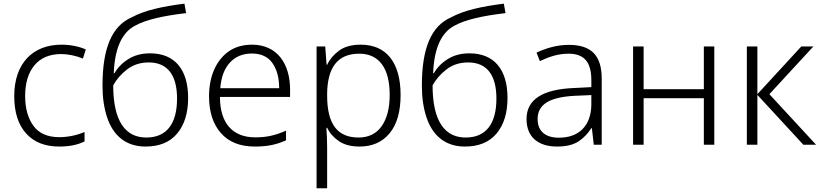

<svg xmlns="http://www.w3.org/2000/svg" viewBox="-20 -784 4451 1040"><path d="M300.8 9.8C359.9 9.8 403.3 -0.5 438 -18.1V-68.8C400.9 -53.2 353 -41 300.8 -41C237.8 -41 190.9 -61.5 161.1 -102.5C131.3 -143.6 116.2 -197.3 116.2 -264.2C116.2 -334 132.8 -389.6 166.5 -430.2C200.2 -470.7 248.5 -491.2 312 -491.2C349.1 -491.2 392.6 -481.9 429.2 -466.8L444.8 -516.1C410.2 -531.7 363.8 -542 313 -542C159.2 -542 57.1 -442.4 57.1 -263.2C57.1 -176.8 78.1 -109.9 120.6 -62C163.1 -14.2 223.1 9.8 300.8 9.8Z M535.2 -319.8C535.2 -255.9 543.5 -199.2 559.6 -149.9C592.3 -50.3 661.1 9.8 768.1 9.8C843.3 9.8 900.4 -13.7 939.9 -61C979.5 -108.4 999 -172.4 999 -253.9C999 -406.2 927.7 -495.1 793 -495.1C747.6 -495.1 708.5 -484.9 675.3 -463.9C641.6 -442.9 616.7 -417 600.1 -387.2H596.2C601.6 -527.3 643.1 -609.4 711.9 -645C768.1 -676.8 865.2 -698.7 988.3 -712.9L979 -764.2C860.4 -749 765.1 -729 692.9 -689.9C586.9 -643.1 535.2 -525.4 535.2 -319.8ZM772.9 -39.1C628.9 -39.1 593.3 -179.2 593.3 -321.8C611.3 -354.5 636.7 -383.8 669.4 -408.7C702.1 -433.6 740.7 -445.8 786.1 -445.8C887.7 -445.8 939 -377 939 -250C939 -115.2 883.8 -39.1 772.9 -39.1Z M1345.2 -542C1295.9 -542 1253.9 -529.8 1219.2 -505.9C1149.9 -457 1112.3 -369.6 1112.3 -262.2C1112.3 -178.2 1133.8 -111.8 1176.3 -63.5C1218.8 -14.6 1280.3 9.8 1360.4 9.8C1428.2 9.8 1476.1 0 1529.3 -23.9V-76.2C1500 -63.5 1473.1 -54.2 1448.2 -48.8C1423.3 -43 1395 -40 1362.3 -40C1239.3 -40 1171.4 -117.7 1171.4 -258.8H1551.3V-297.9C1551.3 -439.9 1480.5 -542 1345.2 -542ZM1344.2 -494.1C1394 -494.1 1431.2 -477.1 1455.6 -442.4C1480 -407.7 1492.2 -362.3 1492.2 -306.2H1173.3C1177.7 -366.2 1195.3 -412.6 1225.6 -445.3C1255.9 -478 1295.4 -494.1 1344.2 -494.1Z M1934.1 -542C1884.8 -542 1845.2 -531.2 1815.9 -509.3C1786.6 -487.3 1765.1 -461.9 1752 -433.1H1749L1741.7 -532.2H1694.8V235.8H1752V17.1C1752 -16.1 1750.5 -58.6 1748 -91.8H1752C1765.1 -64 1786.1 -40 1814.9 -20C1843.8 0 1881.3 9.8 1927.7 9.8C1996.6 9.8 2050.8 -14.2 2090.3 -62C2129.9 -109.9 2149.9 -178.7 2149.9 -269C2149.9 -448.7 2070.3 -542 1934.1 -542ZM1925.8 -493.2C2035.2 -493.2 2090.8 -412.6 2090.8 -270C2090.8 -198.2 2076.2 -141.6 2047.4 -100.6C2018.6 -59.6 1976.6 -39.1 1921.9 -39.1C1806.2 -39.1 1752 -113.8 1752 -266.1V-275.9C1753.4 -416 1807.1 -493.2 1925.8 -493.2Z M2265.1 -319.8C2265.1 -255.9 2273.4 -199.2 2289.6 -149.9C2322.3 -50.3 2391.1 9.8 2498 9.8C2573.2 9.8 2630.4 -13.7 2669.9 -61C2709.5 -108.4 2729 -172.4 2729 -253.9C2729 -406.2 2657.7 -495.1 2522.9 -495.1C2477.5 -495.1 2438.5 -484.9 2405.3 -463.9C2371.6 -442.9 2346.7 -417 2330.1 -387.2H2326.2C2331.5 -527.3 2373 -609.4 2441.9 -645C2498 -676.8 2595.2 -698.7 2718.3 -712.9L2709 -764.2C2590.3 -749 2495.1 -729 2422.9 -689.9C2316.9 -643.1 2265.1 -525.4 2265.1 -319.8ZM2502.9 -39.1C2358.9 -39.1 2323.2 -179.2 2323.2 -321.8C2341.3 -354.5 2366.7 -383.8 2399.4 -408.7C2432.1 -433.6 2470.7 -445.8 2516.1 -445.8C2617.7 -445.8 2668.9 -377 2668.9 -250C2668.9 -115.2 2613.8 -39.1 2502.9 -39.1Z M3061 -541C2997.1 -541 2937 -522.9 2886.2 -499L2904.3 -453.1C2955.1 -477.1 3004.4 -493.2 3059.1 -493.2C3140.6 -493.2 3183.1 -452.6 3183.1 -349.1V-312L3085.9 -307.1C2920.4 -299.8 2832 -246.1 2832 -139.2C2832 -43 2894 9.8 2997.1 9.8C3046.4 9.8 3085 0.5 3112.8 -17.6C3140.6 -35.6 3164.1 -60.1 3183.1 -89.8H3186L3196.3 0H3239.3V-357.9C3239.3 -484.9 3181.6 -541 3061 -541ZM3183.1 -269V-216.8C3181.6 -105 3118.2 -38.1 3007.3 -38.1C2935.1 -38.1 2892.1 -72.3 2892.1 -139.2C2892.1 -219.2 2957 -257.8 3093.3 -265.1Z M3409.2 -532.2V0H3466.3V-252H3792.5V0H3849.1V-532.2H3792.5V-300.8H3466.3V-532.2Z M4082.5 -273.9V-532.2H4025.4V0H4082.5V-270L4331.5 0H4400.4L4147.5 -273.9L4385.7 -532.2H4320.3Z"/></svg>

Font: Noto Reveo Sans
Style: Regular
Weight: 300
Designer: Monotype Design Team
Foundry: Monotype Imaging Inc.
Version: Version 2.007